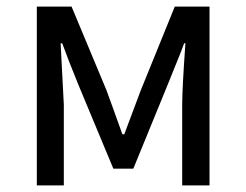

<svg xmlns="http://www.w3.org/2000/svg" viewBox="-20 -563 746 583"><path d="M91.8 0V-543H197.3L303.7 -288.1Q311.5 -266.6 327.6 -222.2Q343.8 -177.7 351.6 -155.3H357.4Q405.3 -282.2 407.2 -288.1L510.7 -543H616.2V0H533.2V-245.1Q533.2 -293 543 -431.6H539.1Q530.3 -406.2 511.2 -360.4Q492.2 -314.5 488.3 -303.7L384.8 -50.8H324.2L218.8 -303.7Q186.5 -382.8 168.9 -431.6H164.1Q173.8 -246.1 173.8 -245.1V0Z"/></svg>

Font: irohakakuC Regular
Style: Regular
Weight: 400
Designer: [Source Han Sans]
Ryoko NISHIZUKA Ë•øÂ°öÊ∂ºÂ≠ê (kana & ideographs); Paul D. Hunt (Latin, Greek & Cyrillic); Wenlong ZHAN
Version: Version 1.001.20160904